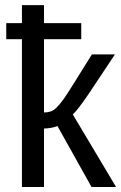

<svg xmlns="http://www.w3.org/2000/svg" viewBox="-20 -745 482 765"><path d="M4.9 -652.8V-588.9H67.4V0H155.3V-232.9C163.7 -232.9 173.3 -233.9 183.8 -235.8C194.4 -237.8 202.8 -240.1 209 -242.7L344.7 0H442.4L270 -289.1C281.4 -298.5 302.2 -325.4 332.5 -369.6L438 -528.3H346.2C282.7 -425.8 245.6 -367 234.9 -352.1C224.1 -337.1 214.5 -325.4 206.1 -317.1C197.6 -308.8 189.5 -303.4 181.6 -300.8C173.8 -298.2 165 -296.9 155.3 -296.9V-588.9H303.7V-652.8H155.3V-724.6H67.4V-652.8Z"/></svg>

Font: Arimo
Style: Regular
Weight: 400
Designer: Steve Matteson
Foundry: Monotype Imaging Inc.
Version: Version 1.32